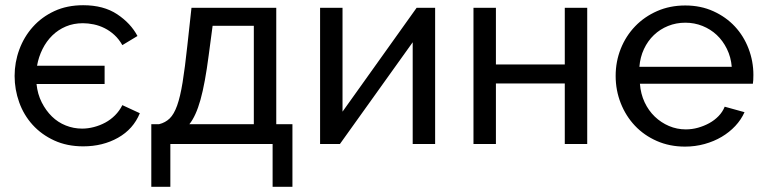

<svg xmlns="http://www.w3.org/2000/svg" viewBox="-20 -552 2935 736"><path d="M299 9Q237 9 188 -13.5Q139 -36 105 -73.5Q71 -111 53.5 -160Q36 -209 36 -261Q36 -313 54 -362Q72 -411 106 -449Q140 -487 188.5 -509.5Q237 -532 299 -532Q377 -532 429 -497.5Q481 -463 507 -414L449 -379Q436 -402 418.5 -418Q401 -434 381 -444Q361 -454 339.5 -458.5Q318 -463 298 -463Q262 -463 232.5 -450.5Q203 -438 180.5 -416Q158 -394 143 -364Q128 -334 122 -300H381V-230H120Q124 -191 140 -159.5Q156 -128 179 -105.5Q202 -83 232 -71Q262 -59 295 -59Q317 -59 340 -65Q363 -71 383.5 -82Q404 -93 421 -110Q438 -127 449 -149L516 -118Q491 -57 432.5 -24Q374 9 299 9Z M560 -76H590Q614 -82 630.5 -98Q647 -114 659 -147.5Q671 -181 680 -236.5Q689 -292 698 -376L714 -522H1039V-76H1101V164H1025V0H633V164H560ZM953 -76V-453H795L780 -340Q766 -232 748.5 -169.5Q731 -107 706 -76Z M1293 -124 1577 -522H1648V0H1562V-390L1283 0H1207V-522H1293Z M1881 -305H2145V-522H2231V0H2145V-232H1881V0H1795V-522H1881Z M2606 10Q2547 10 2498 -11.5Q2449 -33 2414 -70Q2379 -107 2359.5 -156.5Q2340 -206 2340 -261Q2340 -316 2359.5 -365Q2379 -414 2414.5 -451Q2450 -488 2499 -509.5Q2548 -531 2607 -531Q2666 -531 2714.5 -509Q2763 -487 2797 -450.5Q2831 -414 2849.5 -365.5Q2868 -317 2868 -265Q2868 -254 2867.5 -245Q2867 -236 2866 -231H2433Q2436 -192 2451 -160Q2466 -128 2490 -105Q2514 -82 2544.5 -69Q2575 -56 2609 -56Q2633 -56 2656 -62.5Q2679 -69 2699 -80Q2719 -91 2734.5 -107Q2750 -123 2758 -143L2834 -122Q2821 -93 2798.5 -69Q2776 -45 2746.5 -27.5Q2717 -10 2681 0Q2645 10 2606 10ZM2785 -296Q2782 -333 2766.5 -364.5Q2751 -396 2727.5 -418Q2704 -440 2673 -452.5Q2642 -465 2607 -465Q2572 -465 2541 -452.5Q2510 -440 2486.5 -417.5Q2463 -395 2448.5 -364Q2434 -333 2431 -296Z"/></svg>

Font: Raleway Medium Alt1
Style: Regular
Weight: 500
Designer: Matt McInerney, Pablo Impallari, Rodrigo Fuenzalida
Foundry: Matt McInerney, Pablo Impallari, Rodrigo Fuenzalida
Version: Version 3.000g; ttfautohint (v1.5) -l 8 -r 28 -G 28 -x 14 -D